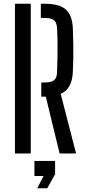

<svg xmlns="http://www.w3.org/2000/svg" viewBox="-20 -820 459 1026"><path d="M298.5 0 224.7 -303.4H200.6V-379.3H218.7Q254.6 -379.3 269.4 -391.9Q284.2 -404.4 284.9 -433.9Q286.4 -477.9 287.1 -514.8Q287.8 -551.7 287.5 -588.6Q287.2 -625.5 284.9 -669Q283.4 -699.1 269 -711.6Q254.6 -724 219.5 -724H198.2V-800H219.5Q297.3 -800 332.2 -768.9Q367 -737.7 369.3 -665.8Q371.1 -619.9 371.6 -582.4Q372 -544.9 371.6 -510.2Q371.1 -475.5 369.3 -437.2Q366 -344.8 304.4 -318.3L386.5 0ZM59.9 0V-800H144.4V0ZM178.8 186.1 212.8 120.6H163.9V40H274.4V111.2L232.5 186.1Z"/></svg>

Font: Big Shoulders Stencil Text SC Thin
Style: Regular
Weight: 100
Designer: Patric King
Foundry: XO Type Co
Version: Version 2.001